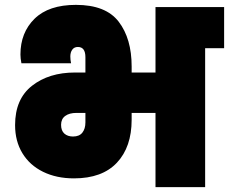

<svg xmlns="http://www.w3.org/2000/svg" viewBox="-20 -769 941 789"><path d="M901 -740V-571H823V0H619V-305H521V-277Q521 -165 460.5 -100.5Q400 -36 284 -36Q212 -36 157 -63Q102 -90 72 -139.5Q42 -189 42 -255Q42 -362 111.5 -416.5Q181 -471 288 -471H331V-534Q331 -576 300 -576Q285 -576 277 -565Q269 -554 269 -537Q269 -524 272 -509H68Q64 -529 64 -545Q64 -635 122 -692Q180 -749 292 -749Q415 -749 468 -679.5Q521 -610 521 -496V-471H619V-740ZM331 -305H294Q265 -305 248 -292.5Q231 -280 231 -256Q231 -232 244.5 -220Q258 -208 280 -208Q306 -208 318.5 -224Q331 -240 331 -266Z"/></svg>

Font: Fz Poppins Black
Style: Regular
Weight: 900
Designer: Ninad Kale (Devanagari), Jonny Pinhorn (Latin)
Foundry: Indian Type Foundry
Version: Vit hóa bi Vntype.Com & FontZin.Com